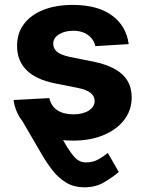

<svg xmlns="http://www.w3.org/2000/svg" viewBox="-20 -573 604 797"><path d="M160.9 -142.8Q202.1 -63.2 228.7 -14.6Q255.3 34.1 273.3 59.1Q291.2 84.2 305.4 92.7Q319.6 101.2 335.9 101.2Q366.1 101.2 388.7 88.4Q411.2 75.6 427.6 61.8L473 141Q448.5 161.9 413 183.2Q377.5 204.5 331 204.5Q286.6 204.5 254.3 184.8Q221.9 165.1 197.8 133.9Q173.7 102.6 153.4 67.8L64.3 -85.2ZM514.2 -389.9 375.7 -381.4Q372.2 -399.1 360.4 -413.5Q348.7 -427.9 329.7 -436.6Q310.7 -445.3 284.4 -445.3Q249.3 -445.3 225.1 -430.6Q201 -415.8 201 -391.3Q201 -371.8 216.6 -358.3Q232.2 -344.8 270.2 -336.6L369 -316.8Q448.5 -300.4 487.6 -264.2Q526.6 -228 526.6 -169Q526.6 -115.4 495.2 -74.9Q463.8 -34.4 409.3 -11.9Q354.8 10.7 283.7 10.7Q175.4 10.7 111.3 -34.6Q47.2 -79.9 36.2 -158L185 -165.8Q191.8 -132.8 217.7 -115.6Q243.6 -98.4 284.1 -98.4Q323.9 -98.4 348.2 -113.8Q372.5 -129.3 372.9 -153.8Q372.5 -174.4 355.5 -187.7Q338.4 -201 302.9 -208.1L208.5 -226.9Q128.6 -242.9 89.7 -282.3Q50.8 -321.7 50.8 -382.8Q50.8 -435.4 79.4 -473.4Q108 -511.4 160 -532Q212 -552.6 282 -552.6Q385.3 -552.6 444.8 -508.9Q504.3 -465.2 514.2 -389.9Z"/></svg>

Font: InterMG
Style: Bold
Weight: 700
Designer: Rasmus Andersson
Foundry: rsms
Version: Version 3.019;December 26, 2023;FontCreator 15.0.0.2955 64-b